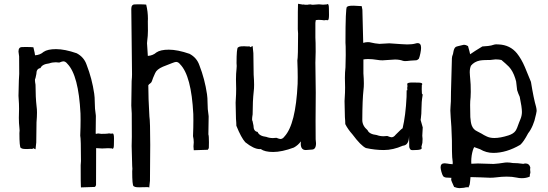

<svg xmlns="http://www.w3.org/2000/svg" viewBox="-20 -789 2910 1019"><path d="M409.7 205.6Q409.7 201.7 409.2 198.2Q408.2 192.4 408.2 87.4Q409.7 75.7 409.7 65.9Q409.7 -53.2 405.8 -69.3Q407.7 -116.2 407.7 -152.8Q407.7 -170.9 407.2 -186.5Q397 -390.1 337.4 -450.7Q327.6 -463.4 315.9 -463.4Q310.5 -463.4 294.4 -457Q285.2 -458.5 276.4 -458.5Q257.3 -458.5 241.2 -452.6Q203.1 -448.2 194.8 -427.7Q172.9 -424.8 172.9 -396Q170.4 -387.7 168 -373Q165.5 -371.6 165.5 -363.8Q165.5 -355.5 168.5 -339.4Q168.5 -272.9 174.3 -223.1Q176.3 -210.4 176.3 -191.4Q176.3 -169.9 173.8 -140.1L172.4 -32.7Q172.4 -27.8 168.5 3.4Q165.5 2.4 162.8 0.7Q160.2 -1 156.7 -2.4Q152.8 1.5 150.4 1.5Q147 1 142.1 1Q137.2 1 133.5 1.5Q129.9 2 123.5 2Q117.2 2 107.4 1.5Q97.7 1 90.3 -3.9Q83 -8.8 83 -82.5Q84 -89.4 84 -96.7Q84 -103.5 83 -110.4Q80.1 -134.8 80.1 -163.6L81.1 -211.9L80.6 -238.3Q78.1 -274.4 78.1 -280.8L80.1 -361.8Q82 -382.3 82 -397L81.5 -489.7L78.1 -515.1Q78.1 -539.1 96.7 -539.1L115.2 -539.6Q145.5 -539.6 157.2 -538.1Q166 -502.4 166 -495.6Q192.9 -497.1 211.4 -513.7Q232.9 -528.3 277.3 -528.3Q323.7 -528.3 387.2 -506.3Q425.8 -485.8 439.5 -445.8Q468.3 -372.1 480 -292Q482.9 -272.5 482.9 -248Q482.9 -210.9 488.3 -179.2L488.8 -173.8Q488.3 -169.9 487.8 -79.6L491.2 -78.6Q496.1 -80.6 502 -80.6L517.6 -78.6Q542.5 -78.6 553.2 -80.1Q554.7 -81.1 557.6 -81.1H559.6Q564 -79.6 568.4 -79.6L579.1 -80.6Q585 -78.6 585 -53.7L584.5 -22Q584.5 0.5 577.6 0.5Q575.7 0.5 573.2 -1.5L553.2 -2.4L522 -1L490.2 -2.9L489.7 191.9Q489.7 194.3 488.5 196.5Q487.3 198.7 486.1 200.2Q484.9 201.7 483.9 203.1Z M772 206.5Q769 205.6 766.6 204.1Q740.7 204.1 734.6 204.6Q728.5 205.1 722.2 205.1Q715.8 205.1 706.1 204.6Q696.3 204.1 689 199.2Q681.6 194.3 681.6 120.6Q682.6 113.8 682.6 106.4Q682.6 99.6 681.6 92.8Q678.7 14.6 678.7 -14.2L679.7 -62.5L679.2 -186.5Q676.8 -222.7 676.8 -229L678.2 -324.2Q678.2 -347.7 678.7 -358.9Q680.7 -379.4 680.7 -394Q680.2 -486.8 676.8 -741.7Q676.8 -765.6 695.3 -765.6L713.9 -766.1Q744.1 -766.1 755.9 -764.6Q765.1 -727.1 765.1 -689.5L764.6 -675.8L765.1 -626.5Q765.1 -598.6 761.2 -570.8Q760.3 -565.4 760.3 -559.6L764.6 -492.2Q791.5 -494.1 810.1 -510.7Q831.5 -525.4 876 -525.4Q922.4 -525.4 985.8 -503.4Q1024.4 -482.9 1038.1 -442.9Q1066.9 -369.1 1078.6 -289.1Q1081.5 -269.5 1081.5 -245.1Q1081.5 -208 1086.9 -176.3L1087.4 -170.9Q1086.9 -166 1085.9 -75.7Q1088.9 -68.8 1088.9 -33.7L1088.4 -5.4Q1088.4 -2.9 1087.2 -0.7Q1085.9 1.5 1084.7 2.9Q1083.5 4.4 1082.5 5.9L1008.3 8.3Q1008.3 4.4 1007.8 1Q1006.8 -4.9 1006.8 -12.2Q1008.3 -23.9 1008.3 -33.7Q1008.3 -50.3 1004.4 -66.4Q1006.3 -113.3 1006.3 -149.9Q1006.3 -168 1005.9 -183.6Q995.6 -387.2 936 -447.8Q926.3 -460.4 914.6 -460.4Q909.2 -460.4 893.1 -454.1Q863.8 -443.4 844.7 -435.1Q811.5 -420.9 803.2 -400.4Q790.5 -373 786.1 -357.9Q783.7 -350.6 776.4 -345.7Q771 -342.8 767.1 -336.4Q767.1 -270 772.9 -171.4Q777.3 -145 777.3 -20L775.9 170.4Q775.9 175.3 772 206.5Z M1655.8 -682.1Q1655.3 -675.3 1653.8 -667.5V-589.8Q1655.3 -570.8 1655.3 -514.2Q1653.8 -485.4 1653.8 -456.1L1655.8 -297.9L1654.8 -146.5L1655.3 -49.8Q1657.2 -37.1 1657.2 -28.8Q1657.2 4.9 1634.8 4.9L1603 7.3Q1578.1 7.3 1576.2 -22.5L1576.7 -38.6Q1562.5 -18.6 1539.6 -5.9Q1476.1 17.6 1429.7 17.6Q1385.3 17.6 1363.8 2L1358.9 2.4Q1327.1 2.4 1281.7 -34.2Q1260.3 -57.6 1234.4 -121.6Q1234.4 -136.7 1232.4 -158.7L1230.5 -244.1Q1230.5 -251 1232.9 -289.1L1233.4 -316.9L1232.4 -368.2Q1232.4 -398.9 1235.4 -424.3Q1236.3 -431.6 1236.3 -439Q1236.3 -446.8 1235.4 -454.1Q1235.4 -531.7 1242.7 -537.1Q1250 -542.5 1259.8 -543Q1269.5 -543.5 1275.9 -543.5Q1282.2 -543.5 1285.9 -543Q1289.6 -542.5 1294.4 -542.5Q1299.3 -542.5 1302.7 -543Q1305.2 -543 1309.1 -538.6Q1312.5 -540 1315.2 -542Q1317.9 -543.9 1320.8 -544.9Q1324.7 -511.7 1324.7 -506.8L1326.2 -393.1Q1328.6 -361.3 1328.6 -338.9Q1328.6 -318.8 1326.7 -305.2Q1320.8 -252.4 1320.8 -182.1Q1317.9 -165 1317.9 -156.2Q1317.9 -148.4 1320.3 -146.5Q1322.8 -131.3 1325.2 -123Q1325.2 -91.8 1347.2 -88.9Q1355.5 -66.9 1393.6 -62.5Q1409.7 -56.2 1428.7 -56.2Q1437.5 -56.2 1446.8 -57.6Q1462.9 -51.3 1468.3 -51.3Q1480 -51.3 1489.7 -64.5Q1549.3 -128.4 1559.6 -343.8Q1560.1 -360.4 1560.1 -379.4Q1560.1 -418.5 1558.1 -467.8Q1562 -484.9 1562 -610.8Q1562 -621.1 1560.5 -633.8Q1560.5 -754.9 1561.5 -761.2Q1562 -765.1 1562 -769L1589.8 -764.2Q1591.3 -766.1 1592.8 -766.1Q1594.2 -766.1 1596.7 -763.7H1612.8Q1616.7 -765.6 1628.4 -765.6Q1634.3 -763.7 1640.1 -763.7L1672.9 -766.1L1694.3 -764.2L1714.4 -765.6Q1716.8 -767.6 1718.8 -767.6Q1725.6 -767.6 1725.6 -743.7L1726.1 -710Q1726.1 -683.6 1720.2 -681.6L1709.5 -682.6Q1705.1 -682.6 1699.7 -681.2Q1695.8 -681.2 1694.3 -682.1Q1683.6 -683.6 1668.5 -683.6Z M2169.9 7.8Q2164.6 7.8 2163.1 7.1Q2161.6 6.3 2160.2 6.3Q2151.9 -2 2151.9 -12.2L2150.9 -68.4Q2150.9 -18.1 2117.7 -15.6Q2065.9 7.3 2017.1 7.3Q1970.7 7.3 1921.9 -3.4Q1895 -16.1 1850.6 -75.7Q1826.2 -103 1812.5 -130.4Q1812.5 -146 1810.5 -167.5L1808.6 -252.4Q1808.6 -258.8 1811 -296.9L1811.5 -324.7L1810.5 -375Q1810.5 -405.3 1813.5 -431.2L1814.9 -496.6Q1814.9 -555.7 1813.5 -562.5Q1813.5 -747.6 1821.3 -752.7Q1829.1 -757.8 1839.4 -758.3Q1849.6 -758.8 1856 -758.8Q1862.8 -758.8 1866.7 -758.3Q1879.4 -756.8 1892.1 -756.8Q1896 -756.8 1896.7 -757.1Q1897.5 -757.3 1897.9 -757.3Q1900.4 -757.3 1903.3 -737.3L1907.7 -561.5Q1920.9 -565.4 1932.6 -565.4Q1941.9 -565.4 1950.2 -563Q1969.2 -558.1 1994.1 -556.2L2045.9 -559.1Q2127.4 -553.2 2141.1 -553.2Q2168.5 -553.2 2185.1 -558.1Q2191.4 -560.1 2196.8 -560.1Q2214.8 -560.1 2214.8 -535.2Q2214.8 -524.9 2211.2 -506.6Q2207.5 -488.3 2203.1 -477.5Q2196.3 -470.7 2190.4 -469.2Q2153.8 -467.3 2141.1 -465.3L2130.4 -464.8Q2124 -464.8 2118.7 -466.3Q2100.1 -473.1 2076.2 -473.1L2010.3 -468.8Q1995.1 -468.8 1982.4 -471.2Q1956.1 -475.6 1934.1 -475.6Q1920.4 -475.6 1908.7 -473.6V-399.9Q1911.1 -368.7 1911.1 -346.2Q1911.1 -326.2 1909.2 -312.5Q1903.3 -260.7 1902.8 -151.9Q1902.8 -121.6 1930.7 -98.1Q1939.5 -76.7 1979.5 -72.3Q1996.1 -65.9 2016.1 -65.9Q2025.4 -65.9 2035.2 -67.4Q2051.8 -60.5 2057.6 -60.5Q2069.8 -60.5 2080.1 -74.2Q2113.3 -107.9 2116.7 -107.9Q2132.8 -174.8 2137.7 -274.4Q2138.2 -290.5 2138.2 -309.6L2142.1 -310.5Q2142.1 -313.5 2141.6 -315.2Q2141.1 -316.9 2141.1 -322.8Q2142.6 -327.6 2142.6 -332L2141.1 -344.2Q2143.6 -351.1 2168 -351.1L2199.2 -350.6Q2221.2 -350.6 2221.2 -342.8Q2221.2 -340.8 2218.8 -337.9L2218.3 -315.4L2219.2 -292.5Q2223.1 -288.6 2223.1 -287.6L2222.7 -282.2Q2216.8 -248.5 2216.8 -210Q2216.8 -184.1 2213.9 -163.6L2212.4 -152.3L2223.6 -112.8L2221.2 -68.4Q2221.2 -60.1 2222.7 -51.8Q2222.7 -35.6 2221.7 -30.8L2216.3 -8.8Q2218.3 -5.9 2218.3 -3.4Q2218.3 7.3 2183.6 7.3Z M2474.1 -387.7 2475.6 -369.6Q2478.5 -346.2 2478.5 -301.3Q2478.5 -286.1 2477.5 -272.5Q2475.1 -252.4 2475.1 -231.4Q2475.1 -182.1 2476.1 -167.5Q2478 -139.2 2483.4 -124Q2491.7 -101.6 2511.2 -92.8Q2521 -88.4 2536.1 -79.6L2548.3 -72.3L2561 -65.9Q2578.6 -56.6 2603.5 -56.6Q2635.3 -56.6 2678.2 -70.3Q2704.6 -78.6 2715.8 -94.2Q2723.6 -105 2734.9 -138.7L2741.2 -154.3Q2750 -174.3 2750 -194.8Q2750 -219.2 2738.3 -275.4Q2731 -290.5 2724.6 -310.5L2719.2 -356.9L2714.4 -373.5Q2702.1 -412.1 2681.2 -434.6Q2673.8 -442.4 2662.1 -452.6L2651.9 -461.4L2641.1 -470.7Q2627 -473.6 2614.7 -473.6H2607.9L2595.2 -472.2Q2587.4 -471.7 2582 -470.7L2553.7 -470.2Q2538.1 -469.7 2526.9 -467.8Q2497.1 -461.9 2479.5 -440.4Q2473.1 -425.8 2473.1 -405.3ZM2477.1 150.9Q2474.1 186 2472.7 190.4Q2469.7 198.2 2466.3 206.1Q2464.4 204.6 2460 204.6Q2453.1 204.6 2442.4 207.5Q2424.8 209.5 2418 209.5Q2406.7 209.5 2390.1 203.1Q2374.5 168.9 2374.5 166Q2374.5 164.1 2375.5 154.8Q2363.3 154.3 2346.7 153.3Q2339.8 152.8 2332 146.5Q2326.7 137.7 2322.5 122.3Q2318.4 106.9 2318.4 98.6Q2318.4 77.6 2339.8 77.6Q2345.7 77.6 2353.5 79.1Q2365.2 81.5 2382.3 82.5Q2382.8 77.1 2382.8 71.8Q2381.8 58.6 2379.9 45.4Q2378.4 26.4 2378.4 -43.5Q2376 -127 2372.1 -164.6Q2370.1 -190.9 2370.1 -202.1Q2370.1 -213.9 2371.1 -223.6Q2373.5 -239.3 2373.5 -301.3L2378.4 -479.5Q2378.4 -488.8 2384.3 -502.9L2386.2 -513.2Q2389.6 -533.2 2398.4 -539.6Q2401.4 -542.5 2439 -550.8L2443.8 -551.3Q2452.1 -551.3 2463.9 -544.4Q2473.6 -510.3 2475.1 -501Q2495.6 -515.6 2540 -542.5L2570.3 -544.9Q2587.9 -546.9 2599.6 -551.3Q2605 -553.2 2612.8 -553.7L2626 -553.2Q2687 -550.8 2723.6 -505.9Q2747.1 -476.6 2765.6 -433.1Q2791 -370.1 2797.9 -354.5Q2812.5 -264.2 2825.2 -221.7Q2828.1 -210 2828.1 -199.7Q2828.1 -193.4 2816.4 -148.4L2807.6 -124.5Q2796.4 -98.1 2783.2 -82Q2758.8 -35.6 2741.2 -20.5Q2667.5 22.5 2598.1 22.5Q2560.5 22.5 2527.8 2.9L2496.6 -8.3Q2488.3 6.3 2483.4 36.1Q2481 53.2 2481 67.4Q2481 73.2 2481.4 78.6V80.1Q2497.1 79.6 2516.1 78.6L2599.6 81.1Q2628.9 79.1 2650.9 75.2Q2660.6 73.2 2671.9 73.2Q2685.5 73.2 2701.2 76.2Q2726.6 76.2 2757.3 80.6Q2763.7 78.6 2769.5 78.6Q2788.6 78.6 2794.4 99.1L2793.5 111.3Q2794.9 119.1 2794.9 125Q2794.9 130.4 2792.5 135.7L2791.5 148.4Q2772.5 156.7 2749.5 156.7Q2735.4 156.7 2720.7 153.3Q2698.7 148.4 2669.4 148.4Q2644 148.4 2613.3 152.3Q2598.6 154.3 2580.6 154.3Q2571.8 154.3 2530.3 152.3L2480.5 150.9Z"/></svg>

Font: Kurland
Style: Regular
Weight: 400
Designer: GGBot
Version: 0.22